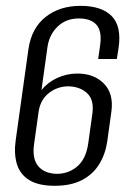

<svg xmlns="http://www.w3.org/2000/svg" viewBox="-20 -614 438 644"><path d="M163.4 9.2Q109 9.2 77.9 -10.1Q46.8 -29.4 36.5 -64.4Q26.2 -99.4 32.8 -144.6L75.5 -450Q85.8 -519.7 132.9 -557.1Q180.1 -594.4 250.1 -594.4Q320.5 -594.4 354.3 -560.4Q388.2 -526.4 377.9 -454.3L371.9 -416.1H309.3L315.9 -462.3Q322.5 -509.2 303.7 -530.7Q284.9 -552.1 244.5 -552.1Q202.1 -552.1 174.1 -525.7Q146.2 -499.3 139.6 -458.8L119.1 -312Q140.4 -338.1 172.2 -352.7Q204 -367.3 239.4 -367.3Q295.3 -367.3 328.4 -333.7Q361.5 -300.1 353.8 -241L339.6 -138.8Q333.3 -96.5 312.5 -62.8Q291.6 -29.1 254.9 -10Q218.1 9.2 163.4 9.2ZM169.7 -30.9Q209.8 -30.9 238.8 -55.5Q267.9 -80.2 275.6 -130.7L289.8 -232.5Q296.1 -278.9 272.8 -300.9Q249.6 -323 210.7 -324.5Q172.6 -324.5 144.3 -302.2Q116.1 -280 109.8 -241.4L94.3 -130.7Q87.4 -82.3 107.8 -57.3Q128.3 -32.3 169.7 -30.9Z"/></svg>

Font: Alumni Sans SC Thin
Style: Italic
Weight: 100
Italic angle: -8°
Designer: Robert E. Leuschke
Foundry: Robert E. Leuschke
Version: Version 1.016